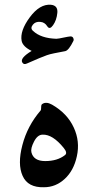

<svg xmlns="http://www.w3.org/2000/svg" viewBox="-20 -763 409 807"><path d="M254 -548Q227 -543 207.5 -539Q188 -535 177 -531Q166 -527 145 -518.5Q124 -510 93 -496Q80 -490 74 -500Q62 -518 113 -549Q76 -567 71 -591Q63 -633 105 -690Q147 -747 194 -743Q224 -740 221 -709Q218 -678 203 -657Q189 -637 179 -652Q168 -670 149 -671Q129 -673 118 -659Q106 -644 119 -633Q152 -602 217 -600Q222 -600 229.5 -601.5Q237 -603 247 -605Q258 -607 265 -608.5Q272 -610 276 -610Q285 -610 288 -603Q291 -597 289 -592Q269 -551 254 -548ZM158 -326Q174 -337 199 -323Q263 -286 290 -227Q317 -169 303 -106Q290 -46 252 -11Q214 24 165 24Q97 26 75 -24Q53 -73 74 -153Q95 -234 151 -299Q153 -301 153 -312Q153 -324 158 -326ZM253 -111Q265 -120 248 -141Q201 -199 159 -197Q138 -197 123 -168Q108 -139 112 -123Q121 -86 170 -86Q221 -86 253 -111Z"/></svg>

Font: Amiri
Style: Regular
Weight: 400
Designer: Khaled Hosny
Version: Version 0.114